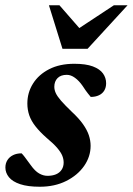

<svg xmlns="http://www.w3.org/2000/svg" viewBox="-28 -697 504 730"><path d="M54 -114Q58.5 -110 65.5 -100.8Q72.5 -91.5 89 -69Q105 -46.5 120.8 -37.5Q136.5 -28.5 152.5 -28.5Q171 -28.5 184.8 -34.2Q198.5 -40 206.2 -51.5Q214 -63 214 -79Q214 -92 208.8 -105Q203.5 -118 189.8 -134.2Q176 -150.5 149 -173Q123 -196 106.8 -216.8Q90.5 -237.5 83.2 -258.8Q76 -280 76 -303.5Q76 -345 97.5 -379.2Q119 -413.5 159 -434Q199 -454.5 254.5 -454.5Q298.5 -454.5 325 -444.5Q351.5 -434.5 363.5 -417.8Q375.5 -401 375.5 -380.5Q375.5 -364.5 368.5 -352.8Q361.5 -341 348.2 -334.8Q335 -328.5 317 -328.5Q313 -333.5 306 -342Q299 -350.5 286 -370.5Q272.5 -390 257 -401.2Q241.5 -412.5 226 -412.5Q203 -412.5 190.8 -400Q178.5 -387.5 178.5 -367Q178.5 -355.5 184 -343.2Q189.5 -331 204 -314.2Q218.5 -297.5 245 -272Q272 -247 287.5 -225Q303 -203 309.8 -182.8Q316.5 -162.5 316.5 -142.5Q316.5 -101.5 291.8 -66Q267 -30.5 223.5 -8.8Q180 13 123.5 13Q77.5 13 48.5 3.2Q19.5 -6.5 6 -23.2Q-7.5 -40 -7.5 -60Q-7.5 -76 0.2 -88.2Q8 -100.5 21.8 -107.2Q35.5 -114 54 -114ZM457 -677 305 -511.5H209.5L158 -677H198L290 -571.5H245L405 -677Z"/></svg>

Font: Newsreader 24pt
Style: Bold Italic
Weight: 700
Italic angle: -17°
Designer: Hugues Gentile
Foundry: Production Type
Version: Version 1.003